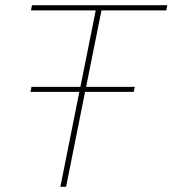

<svg xmlns="http://www.w3.org/2000/svg" viewBox="-20 -718 663 738"><path d="M494 -365H307L234 0H212L285 -365H97L101 -384H289L348 -678H99L103 -698H623L619 -678H370L311 -384H498Z"/></svg>

Font: IBM Plex Sans Thin
Style: Italic
Weight: 100
Italic angle: -11.31°
Designer: Mike Abbink, Paul van der Laan, Pieter van Rosmalen
Foundry: Bold Monday
Version: Version 3.0